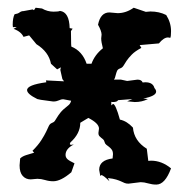

<svg xmlns="http://www.w3.org/2000/svg" viewBox="-20 -468 484 502"><path d="M31.2 -35.6 32.7 -53.7Q38.1 -59.1 47.9 -62.3Q57.6 -65.4 69.3 -68.8L64.9 -73.7Q80.1 -88.9 88.1 -101.6Q96.2 -114.3 100.6 -123.5Q105 -132.8 107.7 -138.7Q110.4 -144.5 115.7 -146.5Q121.1 -148.4 123.5 -152.1Q126 -155.8 129.2 -161.1Q132.3 -166.5 138.4 -174.1Q144.5 -181.6 157.2 -191.4Q164.1 -196.3 166 -204.6L145.5 -208.5Q141.6 -208.5 138.9 -207.5Q136.2 -206.5 133.8 -205.6Q131.3 -204.6 127.9 -203.6Q124.5 -202.6 119.1 -202.6L86.9 -207L77.6 -209Q50.8 -222.2 50.8 -232.4Q50.8 -246.1 101.1 -252.9L100.1 -257.8L147.5 -255.4Q145.5 -258.3 143.1 -261.2L137.7 -285.2L139.2 -292L129.4 -286.6L113.3 -301.3Q107.4 -332.5 75.2 -352.5L56.2 -375.5L41.5 -371.6Q35.2 -385.3 15.6 -392.6L23.9 -397.5L13.7 -397L13.2 -403.3Q13.2 -420.9 18.1 -430.7Q26.9 -432.1 31.2 -435.5Q35.6 -439 41.5 -439L65.4 -443.4L68.8 -441.4L73.2 -447.8L89.8 -445.8Q104 -437.5 120.1 -437.5Q133.3 -437.5 136.7 -439.5Q161.1 -436.5 162.1 -394.5L169.9 -393.1L165.5 -386.7L166 -353L166.5 -346.2Q195.3 -334.5 206.5 -301.3H219.2Q227.5 -324.7 249 -341.8Q244.6 -358.4 244.6 -367.7L245.6 -377.4Q245.6 -386.7 236.3 -403.3Q242.7 -435.5 266.1 -435.5L287.6 -433.6Q309.6 -433.6 329.6 -447.8L361.3 -437L373 -438Q396.5 -438 414.6 -428.7Q427.2 -408.7 427.2 -386.7Q427.2 -373 425.3 -369.1L419.4 -370.1Q408.2 -370.1 395.5 -354.5L345.2 -350.1L349.6 -342.8Q333 -334 324.5 -325.2Q315.9 -316.4 311 -309.1Q306.2 -301.8 303 -296.4Q299.8 -291 293.9 -289.1Q288.1 -287.1 286.1 -282.7Q284.2 -278.3 283 -273.4Q281.7 -268.6 280.3 -263.7Q279.3 -261.7 277.8 -259.8H296.4L312.5 -256.3L339.4 -259.8Q350.1 -259.8 353 -252.4L359.9 -252.9Q379.9 -252.9 383.8 -237.8Q388.2 -232.9 388.2 -228.5Q388.2 -216.8 354.5 -210.4L366.7 -209Q351.6 -201.2 332.5 -201.2L312.5 -203.1L326.2 -209L288.6 -206.1Q286.6 -201.2 274.9 -201.2L271 -201.7V-192.4L275.4 -196.3Q282.2 -196.3 293.5 -155.3Q312 -151.4 327.6 -134.3Q330.6 -99.6 363.8 -79.1L367.7 -47.4L375 -47.9Q402.8 -47.9 427.2 -27.8Q411.6 14.6 388.7 14.6Q377.9 14.6 367.4 11.5Q356.9 8.3 347.7 8.3L315.9 12.2Q310.1 12.2 305.9 10.5Q301.8 8.8 296.6 6.3Q291.5 3.9 283.7 1.5Q275.9 -1 262.2 -2.4L266.1 5.9Q250 -10.3 244.6 -10.3L242.2 -7.8L239.3 -23.9Q239.3 -49.3 274.4 -53.7L275.4 -64.5Q275.4 -72.3 272.2 -76.7Q269 -81.1 265.1 -84Q261.2 -86.9 257.8 -89.6Q254.4 -92.3 253.4 -96.7Q252.4 -101.1 249.8 -103.5Q247.1 -106 244.4 -107.9Q241.7 -109.9 239.5 -112.5Q237.3 -115.2 237.3 -120.1L238.8 -131.8Q238.8 -145.5 210.9 -159.7L189.9 -147Q189.9 -118.7 164.1 -95.7L162.6 -91.8Q162.6 -89.4 166.5 -89.4L172.9 -90.3Q151.4 -79.1 151.4 -63Q151.4 -56.6 156.2 -52Q161.1 -47.4 174.8 -41L166.5 -17.6Q139.2 5.9 119.1 5.9Q108.4 5.9 97.9 2.7Q87.4 -0.5 77.6 -0.5L60.1 1Q47.4 1 39.3 -8.1Q31.2 -17.1 31.2 -35.6Z"/></svg>

Font: Truetypewriter PolyglOTT
Style: Regular
Weight: 400
Designer: Sergey Beatoff a.k.a. Sam_T
Version: Version 3.76